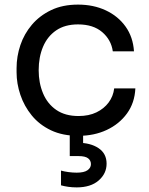

<svg xmlns="http://www.w3.org/2000/svg" viewBox="-20 -572 646 834"><path d="M321 18Q252 18 201.5 -6Q151 -30 118 -70.5Q85 -111 68.5 -160Q52 -209 52 -258V-276Q52 -327 68.5 -376Q85 -425 118.5 -464.5Q152 -504 202 -528Q252 -552 319 -552Q386 -552 439.5 -527Q493 -502 525.5 -456.5Q558 -411 562 -349H470Q463 -399 424 -432.5Q385 -466 319 -466Q262 -466 224 -440Q186 -414 167 -369Q148 -324 148 -267Q148 -212 167 -166.5Q186 -121 224.5 -94.5Q263 -68 321 -68Q366 -68 399 -84Q432 -100 452 -127Q472 -154 476 -188H568Q565 -125 531.5 -79Q498 -33 443.5 -7.5Q389 18 321 18ZM313 242Q294 242 276.5 239.5Q259 237 245 233V169Q259 173 277.5 175.5Q296 178 313 178Q345 178 360 167.5Q375 157 375 141Q375 125 362.5 115.5Q350 106 321 106H283V-10H341V85L300 48H316Q373 48 408 71.5Q443 95 443 139Q443 182 408.5 212Q374 242 313 242Z"/></svg>

Font: Sora Variable
Style: Regular
Weight: 400
Designer: Jonathan Barnbrook, Julián Moncada
Foundry: Barnbrook Fonts
Version: Version 2.000